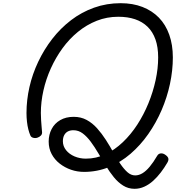

<svg xmlns="http://www.w3.org/2000/svg" viewBox="-20 -1058 1118 1203"><path d="M823 125Q784 125 752 105Q720 85 693.5 52.5Q667 20 643 -19.5Q619 -59 596 -98Q573 -137 549 -169.5Q525 -202 498.5 -222Q472 -242 440 -242Q419 -242 404.5 -234Q390 -226 382 -210.5Q374 -195 374 -173Q374 -142 394 -117Q414 -92 447 -78Q480 -64 518 -64Q583 -64 641 -91.5Q699 -119 749.5 -167Q800 -215 840.5 -277.5Q881 -340 910 -411Q939 -482 955 -555.5Q971 -629 971 -698Q971 -763 954 -811Q937 -859 904.5 -890.5Q872 -922 826 -937.5Q780 -953 721 -953Q650 -953 586.5 -928Q523 -903 468.5 -858.5Q414 -814 371.5 -755.5Q329 -697 298.5 -629.5Q268 -562 252 -490.5Q236 -419 236 -350Q236 -327 237.5 -305.5Q239 -284 240.5 -266Q242 -248 243 -236Q246 -219 236.5 -209Q227 -199 213.5 -195Q200 -191 187 -195Q174 -199 170 -210Q163 -226 157.5 -247.5Q152 -269 149 -295.5Q146 -322 146 -350Q146 -431 164.5 -512.5Q183 -594 219.5 -671Q256 -748 307.5 -814.5Q359 -881 425 -931.5Q491 -982 569.5 -1010Q648 -1038 736 -1038Q812 -1038 872.5 -1014.5Q933 -991 975.5 -947.5Q1018 -904 1040.5 -840.5Q1063 -777 1063 -698Q1063 -617 1045 -532.5Q1027 -448 992.5 -368Q958 -288 909 -218Q860 -148 798 -94.5Q736 -41 662.5 -11Q589 19 507 19Q464 19 425 5.5Q386 -8 354 -33Q322 -58 303.5 -93Q285 -128 285 -171Q285 -214 303.5 -249.5Q322 -285 357.5 -305.5Q393 -326 442 -326Q487 -326 523 -306.5Q559 -287 588.5 -254Q618 -221 643 -182Q668 -143 690 -103.5Q712 -64 734 -31.5Q756 1 778.5 21Q801 41 827 41Q850 41 872.5 27.5Q895 14 918 -13.5Q941 -41 965 -82Q973 -96 988.5 -97Q1004 -98 1020 -85Q1033 -75 1035 -64Q1037 -53 1028 -38Q1010 -7 987.5 22.5Q965 52 939.5 75Q914 98 884.5 111.5Q855 125 823 125Z"/></svg>

Font: Playwrite IN
Style: Regular
Weight: 400
Designer: Veronika Burian, José Scaglione
Foundry: TypeTogether
Version: Version 1.002